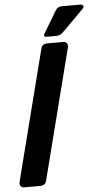

<svg xmlns="http://www.w3.org/2000/svg" viewBox="-73 -923 515 960"><g transform="rotate(-5 185.0 -443.0)"><path d="M155.3 -685.5Q161.1 -706.5 184.6 -707H267.6Q273.9 -707 278.8 -704.1Q291.5 -695.8 287.1 -676.8L120.1 -21.5Q114.3 -0.5 90.8 0H7.8Q1.5 0 -3.4 -2.9Q-16.1 -11.2 -11.7 -30.3ZM368.2 -885.7Q374 -885.7 378.4 -882.8Q389.2 -875.5 375 -861.3L267.6 -753.9Q253.9 -740.7 234.4 -740.2H186.5Q182.6 -740.2 179.7 -741.2Q169.4 -745.1 176.8 -756.8L244.1 -869.1Q254.9 -885.3 274.4 -885.7Z"/></g></svg>

Font: Allan
Style: Bold
Weight: 700
Version: Version 1.005